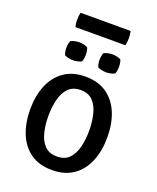

<svg xmlns="http://www.w3.org/2000/svg" viewBox="-151 -900 822 1003"><g transform="rotate(20 260.0 -398.0)"><path d="M474.5 -246.5Q474.5 -170.5 450.2 -112Q426 -53.5 378.2 -20.2Q330.5 13 259.5 13Q188.5 13 141 -20.5Q93.5 -54 69.5 -112.8Q45.5 -171.5 45.5 -246.5Q45.5 -322.5 69.8 -381Q94 -439.5 141.8 -472.8Q189.5 -506 259.5 -506Q331 -506 378.8 -472.5Q426.5 -439 450.5 -380.5Q474.5 -322 474.5 -246.5ZM146.5 -246.5Q146.5 -199.5 156.5 -157.2Q166.5 -115 191.2 -88.8Q216 -62.5 260.5 -62.5Q304.5 -62.5 329 -88.8Q353.5 -115 363.5 -157.2Q373.5 -199.5 373.5 -246.5Q373.5 -293.5 363.5 -335.8Q353.5 -378 329 -404.8Q304.5 -431.5 260.5 -431.5Q216 -431.5 191.2 -404.8Q166.5 -378 156.5 -335.8Q146.5 -293.5 146.5 -246.5ZM113 -613.5Q113 -623 114.8 -633.8Q116.5 -644.5 120 -652.5Q128.5 -657.5 142.2 -660.5Q156 -663.5 167 -663.5Q178.5 -663.5 192.2 -660.5Q206 -657.5 214.5 -652.5Q218 -644.5 219.8 -633.8Q221.5 -623 221.5 -613.5Q221.5 -604 219.8 -593.2Q218 -582.5 214.5 -574.5Q206 -569.5 192.2 -566.5Q178.5 -563.5 167 -563.5Q156 -563.5 142.2 -566.5Q128.5 -569.5 120 -574.5Q116.5 -582.5 114.8 -593.2Q113 -604 113 -613.5ZM297.5 -613.5Q297.5 -623 299.2 -633.8Q301 -644.5 304.5 -652.5Q313 -657.5 326.8 -660.5Q340.5 -663.5 352 -663.5Q363.5 -663.5 377 -660.5Q390.5 -657.5 399 -652.5Q402.5 -644.5 404.2 -633.8Q406 -623 406 -613.5Q406 -604 404.2 -593.2Q402.5 -582.5 399 -574.5Q390.5 -569.5 377 -566.5Q363.5 -563.5 352 -563.5Q340.5 -563.5 326.8 -566.5Q313 -569.5 304.5 -574.5Q301 -582.5 299.2 -593.2Q297.5 -604 297.5 -613.5ZM120.5 -731Q118 -740.5 117 -749.5Q116 -758.5 116 -770Q116 -782 117 -791.2Q118 -800.5 120.5 -810.5H398.5Q401 -800.5 402 -791.8Q403 -783 403 -770.5Q403 -748.5 398.5 -731Z"/></g></svg>

Font: Signika Negative Light
Style: Regular
Weight: 400
Version: Version 2.001